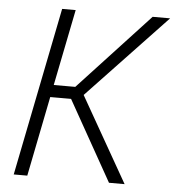

<svg xmlns="http://www.w3.org/2000/svg" viewBox="-51 -759 737 807"><g transform="rotate(5 317.0 -355.5)"><path d="M249 -337.4H161.1L93.8 0H36.6L178.7 -710.9H235.8L171.4 -389.2H262.2L560.5 -710.9H634.3L300.3 -358.4L504.4 0H438.5Z"/></g></svg>

Font: Franko
Style: Light Italic
Weight: 300
Designer: Google
Version: Version 1.200310; 2013